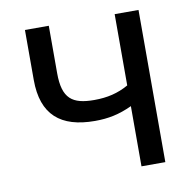

<svg xmlns="http://www.w3.org/2000/svg" viewBox="-66 -601 661 666"><g transform="rotate(-10 265.0 -268.0)"><path d="M380 0H464V-536H380V-285C343 -264 305 -255 259 -255C182 -255 148 -279 148 -369V-536H64V-360C64 -237 128 -183 249 -183C296 -183 335 -191 380 -212Z"/></g></svg>

Font: Noto Sans Mono Condensed
Style: Regular
Weight: 400
Width: 3
Designer: Monotype Design Team
Foundry: Monotype Imaging Inc.
Version: Version 2.014